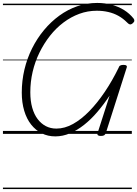

<svg xmlns="http://www.w3.org/2000/svg" viewBox="-20 -910 933 1305"><path d="M356 17Q305 17 263.5 -4Q222 -25 191.5 -63.5Q161 -102 144.5 -157.5Q128 -213 128 -281Q128 -361 146 -437Q164 -513 198 -581Q232 -649 279 -705.5Q326 -762 383 -803.5Q440 -845 505 -867.5Q570 -890 641 -890Q693 -890 739.5 -877.5Q786 -865 823.5 -841.5Q861 -818 888 -784Q894 -776 893 -768Q892 -760 881 -751Q870 -742 861.5 -744.5Q853 -747 843 -758Q816 -785 784.5 -802.5Q753 -820 716 -828.5Q679 -837 638 -837Q576 -837 519 -816Q462 -795 411.5 -757Q361 -719 320 -667Q279 -615 248.5 -553Q218 -491 202 -422.5Q186 -354 186 -283Q186 -224 199 -178Q212 -132 236 -100.5Q260 -69 292 -52.5Q324 -36 363 -36Q420 -36 476.5 -67.5Q533 -99 587.5 -155Q642 -211 692.5 -286Q743 -361 786 -449Q789 -460 797 -464.5Q805 -469 819 -469Q848 -469 841 -450L699 -5Q695 5 688 9.5Q681 14 665 14Q637 14 643 -5L725 -260Q685 -200 641.5 -149Q598 -98 551 -61Q504 -24 455 -3.5Q406 17 356 17ZM0 365H876V375H0ZM0 -20H876V0H0ZM0 -505H876V-500H0ZM0 -885H876V-875H0Z"/></svg>

Font: Playwrite DK Loopet Guides
Style: Regular
Weight: 400
Designer: Veronika Burian, José Scaglione
Foundry: TypeTogether
Version: Version 1.003